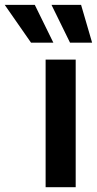

<svg xmlns="http://www.w3.org/2000/svg" viewBox="-130 -778 403 798"><path d="M59.6 -530.3H184.6V0H59.6ZM-110.4 -757.8H14.6L91.8 -600.6H-1ZM84 -757.8H207L252.9 -600.6H161.1Z"/></svg>

Font: Pretendard GOV SemiBold
Style: Regular
Weight: 600
Designer: Base glyphs from Inter by Rasmus Andersson; Hangeul glyphs from Noto Sans CJK(Source Han Sans) by Jang Soo-young and Kan
Foundry: Kil Hyung-jin
Version: Version 1.309